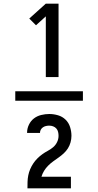

<svg xmlns="http://www.w3.org/2000/svg" viewBox="-20 -868 540 1056"><path d="M436 -314H64V-366H436ZM232 -444V-778L178 -729L141 -766L232 -848H302V-444ZM131 168V167Q131 150 131.5 132Q132 114 135.5 96.5Q139 79 146 62.5Q153 46 163 31Q173 16 185.5 3.5Q198 -9 212.5 -19.5Q227 -30 243 -38.5Q259 -47 272.5 -58.5Q286 -70 294 -86.5Q302 -103 302 -121Q302 -132 299.5 -142.5Q297 -153 290 -161Q283 -169 272.5 -173Q262 -177 251 -177Q242 -177 233 -175Q224 -173 216.5 -168Q209 -163 204.5 -155Q200 -147 200 -138V-137H129V-139Q129 -161 139 -182Q149 -203 166.5 -216.5Q184 -230 206.5 -235.5Q229 -241 251 -241Q275 -241 299 -234Q323 -227 340.5 -210Q358 -193 365.5 -169Q373 -145 373 -121Q373 -103 368 -85Q363 -67 353.5 -52Q344 -37 330.5 -24.5Q317 -12 302 -1.5Q287 9 272.5 19.5Q258 30 245 43Q232 56 222.5 71.5Q213 87 208 104H370V168Z"/></svg>

Font: Iosevka Term
Style: Regular
Weight: 400
Monospace: yes
Designer: Belleve Invis
Foundry: Belleve Invis
Version: Version 30.0.1